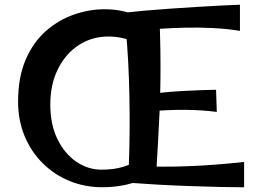

<svg xmlns="http://www.w3.org/2000/svg" viewBox="-20 -790 1097 815"><path d="M415 4.8Q339.5 4.8 274.6 -22Q209.8 -48.8 160.8 -97.6Q111.8 -146.5 84.2 -213Q56.8 -279.5 56.8 -359Q56.8 -462.5 89 -536.8Q121.2 -611 174.6 -658.1Q228 -705.2 293.4 -728Q358.8 -750.8 424.8 -750.8Q471 -750.8 514.9 -739.6Q558.8 -728.5 596.8 -706.5L561.8 -607.2Q532.8 -621.2 502 -628.1Q471.2 -635 440.2 -635Q370.2 -635 314.2 -598.5Q258.2 -562 225.9 -496.8Q193.5 -431.5 193.5 -346.2Q193.5 -261 224.1 -198.9Q254.8 -136.8 304.4 -103.2Q354 -69.8 410.5 -69.8Q464.5 -69.8 504.1 -82.2Q543.8 -94.8 582.2 -119L611.5 -44.5Q566.2 -17.2 516.8 -6.2Q467.2 4.8 415 4.8ZM523.5 -14.5Q527.5 -87.5 529.1 -161.6Q530.8 -235.8 530.2 -310.1Q529.8 -384.5 527.2 -457Q524.8 -529.5 519.5 -599.8Q514.2 -670 506.8 -736L656 -732.8Q659.8 -648 660.8 -576.4Q661.8 -504.8 660.9 -440.2Q660 -375.8 657.2 -312.4Q654.5 -249 650.5 -180.9Q646.5 -112.8 641.8 -32.8ZM1016.2 5Q975.8 5 914.2 3.6Q852.8 2.2 782.6 -0.2Q712.5 -2.8 644.5 -6.6Q576.5 -10.5 523.5 -14.5L569.2 -87.5Q611 -83 664.8 -82.6Q718.5 -82.2 778.6 -84.5Q838.8 -86.8 899.4 -91.6Q960 -96.5 1016.2 -102.5ZM900.2 -315Q835 -323.2 764.4 -323.8Q693.8 -324.2 603.5 -316.8L603.2 -389Q683.2 -400 759.8 -404Q836.2 -408 897.2 -409ZM998.5 -659Q942.2 -668.2 882 -671Q821.8 -673.8 765.5 -672.5Q709.2 -671.2 663.6 -668Q618 -664.8 591.2 -662.5L506.8 -736Q540.2 -740 590.8 -744.5Q641.2 -749 698.8 -753Q756.2 -757 813.2 -760.5Q870.2 -764 918.8 -766.5Q967.2 -769 998.5 -770Z"/></svg>

Font: Marhey Light
Style: Regular
Weight: 300
Designer: Nur Syamsi & Bustanul Arifin
Foundry: Namelatype
Version: Version 1.000